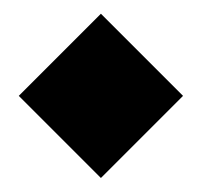

<svg xmlns="http://www.w3.org/2000/svg" viewBox="-20 -588 288 274"><path d="M124 -568.4 241.2 -451.2 124 -334 6.8 -451.2Z"/></svg>

Font: UnifrakturCook
Style: Bold
Weight: 700
Designer: j. 'mach' wust
Version: Version 2011-09-01